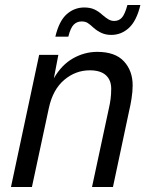

<svg xmlns="http://www.w3.org/2000/svg" viewBox="-20 -750 609 770"><path d="M24 0 137 -530H214L196 -436Q227 -490 273 -516Q319 -542 370 -542Q442 -542 477 -504Q512 -466 512 -408Q512 -383 507.5 -354.5Q503 -326 498 -306L433 0H349L417 -317Q421 -334 423.5 -353Q426 -372 426 -394Q426 -429 404.5 -448.5Q383 -468 340 -468Q283 -468 237.5 -429.5Q192 -391 176 -317L108 0ZM426 -610Q405 -610 388 -617.5Q371 -625 356 -638Q341 -652 331.5 -658Q322 -664 307 -664Q289 -664 276 -651.5Q263 -639 254 -603H202Q217 -666 247.5 -693Q278 -720 318 -720Q342 -720 359 -712Q376 -704 391 -690Q405 -678 415.5 -672Q426 -666 438 -666Q457 -666 469 -679.5Q481 -693 491 -730H543Q528 -667 497.5 -638.5Q467 -610 426 -610Z"/></svg>

Font: Geist Regular
Style: Italic
Weight: 400
Italic angle: -12°
Designer: Basement.studio, Andrés Briganti, Mateo Zaragoza
Foundry: Basement.studio, Vercel, Andrés Briganti, Guido Ferreyra, Mateo Zaragoza
Version: Version 1.500; ttfautohint (v1.8.4.7-5d5b)